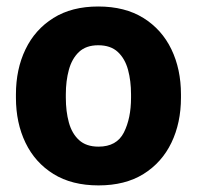

<svg xmlns="http://www.w3.org/2000/svg" viewBox="-20 -558 603 588"><path d="M28.8 -258.8V-269Q28.8 -346.2 58.1 -407Q87.4 -467.8 143.6 -502.9Q199.7 -538.1 280.8 -538.1Q362.8 -538.1 419.2 -502.9Q475.6 -467.8 504.9 -407Q534.2 -346.2 534.2 -269V-258.8Q534.2 -181.6 504.9 -120.8Q475.6 -60.1 419.4 -25.1Q363.3 9.8 281.7 9.8Q200.2 9.8 143.8 -25.1Q87.4 -60.1 58.1 -120.8Q28.8 -181.6 28.8 -258.8ZM181.6 -269V-258.8Q181.6 -216.8 190.9 -182.9Q200.2 -148.9 222.2 -128.9Q244.1 -108.9 281.7 -108.9Q337.4 -108.9 359.4 -152.3Q381.3 -195.8 381.3 -258.8V-269Q381.3 -310.1 372.1 -344.2Q362.8 -378.4 340.8 -398.9Q318.8 -419.4 280.8 -419.4Q243.7 -419.4 221.9 -398.9Q200.2 -378.4 190.9 -344.2Q181.6 -310.1 181.6 -269Z"/></svg>

Font: Vazirmatn FD ExtraBold
Style: Regular
Weight: 800
Designer: Saber Rastikerdar
Foundry: Saber Rastikerdar
Version: Version 33.003